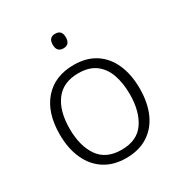

<svg xmlns="http://www.w3.org/2000/svg" viewBox="-173 -854 935 990"><g transform="rotate(-30 295.0 -359.5)"><path d="M533 -267Q533 -183 505.5 -121Q478 -59 424.5 -24.5Q371 10 294 10Q220 10 167 -24Q114 -58 85.5 -120.5Q57 -183 57 -267Q57 -396 121 -469Q185 -542 298 -542Q374 -542 426.5 -507.5Q479 -473 506 -411Q533 -349 533 -267ZM116 -267Q116 -164 159.5 -101.5Q203 -39 295 -39Q388 -39 431 -102Q474 -165 474 -267Q474 -333 456 -384Q438 -435 399 -464Q360 -493 297 -493Q207 -493 161.5 -433Q116 -373 116 -267ZM296 -729Q335 -729 335 -686Q335 -642 296 -642Q257 -642 257 -686Q257 -729 296 -729Z"/></g></svg>

Font: Noto Sans Light
Style: Regular
Weight: 300
Designer: Monotype Design Team
Foundry: Monotype Imaging Inc.
Version: Version 2.007